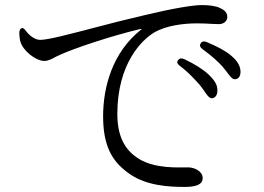

<svg xmlns="http://www.w3.org/2000/svg" viewBox="-20 -728 1040 756"><path d="M707 8C752 8 778 -1 778 -27C778 -54 745 -69 721 -69C680 -69 591 -63 526 -103C485 -129 442 -174 442 -279C442 -479 540 -572 587 -600C637 -629 707 -636 756 -636C778 -636 797 -635 813 -634C824 -634 834 -633 842 -633C862 -633 875 -646 875 -661C875 -677 866 -688 845 -697C829 -705 801 -708 775 -708C741 -708 665 -696 548 -668C483 -653 412 -635 348 -618C252 -593 170 -571 138 -571C118 -571 97 -587 83 -605C76 -615 71 -619 65 -617C59 -615 56 -608 56 -597C57 -586 57 -575 60 -565C70 -528 121 -488 155 -488C169 -488 185 -496 199 -504L216 -512C275 -539 417 -586 529 -613C540 -615 540 -615 535 -611C423 -522 386 -386 386 -270C386 -156 420 -95 481 -50C551 5 650 8 707 8ZM689 -468C725 -441 749 -413 767 -393C774 -385 777 -379 782 -373C793 -356 803 -342 813 -341C826 -341 836 -352 836 -371C837 -393 825 -412 802 -434C780 -455 746 -476 706 -495C695 -500 687 -499 681 -491C675 -484 678 -476 689 -468ZM778 -534C815 -507 837 -487 856 -466C863 -458 867 -452 872 -446C884 -430 894 -416 904 -416C917 -416 927 -425 927 -445C927 -468 915 -488 889 -510C868 -528 835 -545 795 -562C783 -567 774 -565 770 -557C765 -549 768 -541 778 -534Z"/></svg>

Font: 寒蝉锦书宋
Style: Regular
Weight: 400
Designer: 寒蝉锦书宋{Warren} 思源宋体{Ryoko NISHIZUKA 西塚涼子 (kana & ideographs); Frank Grießhammer (Latin, Greek & Cyrillic); Wenlong ZHANG 
Foundry: Adobe & ChillType
Version: Version 2.000;Glyphs 3.1.1 (3135)